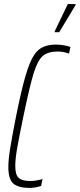

<svg xmlns="http://www.w3.org/2000/svg" viewBox="-20 -915 391 943"><path d="M21 -94Q21 -131 30 -187Q39 -243 59 -344Q90 -499 114.5 -572Q139 -645 170 -670.5Q201 -696 255 -696Q273 -696 294 -692.5Q315 -689 326 -684L319 -652Q289 -662 264 -662Q216 -662 190.5 -640.5Q165 -619 145.5 -556Q126 -493 95 -344Q73 -238 64 -185.5Q55 -133 55 -100Q55 -56 72 -41Q89 -26 129 -26Q143 -26 160.5 -29Q178 -32 189 -36L182 -2Q172 2 156 5Q140 8 127 8Q70 8 45.5 -13.5Q21 -35 21 -94ZM249 -757V-762L313 -895H351V-890L271 -757Z"/></svg>

Font: Saira Ultra Condensed Thin
Style: Italic
Weight: 100
Width: 1
Italic angle: -12°
Designer: Hector Gatti with collaboration of the Omnibus-Type team
Foundry: Omnibus-Type
Version: Version 1.001; ttfautohint (v1.8)